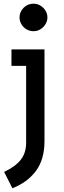

<svg xmlns="http://www.w3.org/2000/svg" viewBox="-20 -753 341 1022"><path d="M158.2 -733.4Q178.7 -733.4 195.3 -723.1Q211.9 -712.9 222.2 -696.3Q232.4 -679.7 232.4 -660.2Q232.4 -641.6 222.2 -624.5Q211.9 -607.4 195.3 -597.2Q178.7 -586.9 158.2 -586.9Q137.7 -586.9 120.6 -597.2Q103.5 -607.4 93.8 -624.5Q84 -641.6 84 -660.2Q84 -689.5 105.5 -711.4Q127 -733.4 158.2 -733.4ZM45.9 249 2 162.1Q61.5 133.8 90.3 97.7Q119.1 61.5 119.1 5.9V-402.3H41V-490.2H216.8V-2.9Q216.8 95.7 171.4 156.7Q126 217.8 45.9 249Z"/></svg>

Font: Sen Medium
Style: Regular
Weight: 500
Designer: Kosal Sen, Philatype
Foundry: Philatype
Version: Version 2.000;gftools[0.9.31]